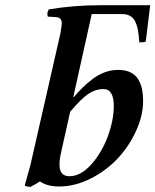

<svg xmlns="http://www.w3.org/2000/svg" viewBox="-20 -708 598 739"><path d="M250 -277.8 216.8 -128.9Q215.8 -127 215.8 -124Q209 -96.2 209 -74.2Q209 -29.8 247.1 -29.8Q291.5 -29.8 332.3 -76.2Q373 -122.6 395.5 -184.8Q418 -247.1 418 -299.8Q418 -365.2 377.9 -365.2Q347.2 -365.2 319.3 -346.2Q291.5 -327.1 250 -277.8ZM216.8 -128.9 215.8 -124Q215.8 -127 216.8 -128.9ZM97.2 -73.2 212.9 -581.1Q217.8 -611.3 217.8 -618.2Q217.8 -640.6 196.8 -642.1L164.1 -644Q159.2 -658.7 168 -671.9Q262.7 -688 371.1 -688H558.1L541 -547.9Q533.2 -544.9 516.1 -544.9Q513.2 -604 498.3 -628.9Q483.4 -653.8 451.2 -653.8H333L262.2 -335H265.1Q282.7 -356 298.3 -371.3Q314 -386.7 335.9 -403.6Q357.9 -420.4 383.1 -429.7Q408.2 -439 434.1 -439Q463.4 -439 483.2 -429Q502.9 -418.9 512.9 -401.1Q522.9 -383.3 526.9 -363.8Q530.8 -344.2 530.8 -319.8Q530.8 -262.7 503.2 -202.9Q475.6 -143.1 431.4 -96.4Q387.2 -49.8 327.4 -20Q267.6 9.8 208 9.8Q161.1 9.8 133.8 -9.8Q114.7 2.4 97.2 11.2Q83 11.2 75.2 5.9Q92.8 -55.7 97.2 -73.2Z"/></svg>

Font: Common Serif SemiBold
Style: Italic
Weight: 600
Italic angle: -12°
Designer: Philipp H. Poll, Khaled Hosny
Foundry: Stefan Peev, Context Ltd.
Version: Version 1.026